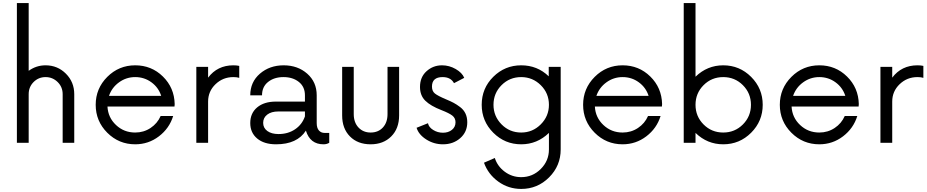

<svg xmlns="http://www.w3.org/2000/svg" viewBox="-20 -940 6105 1264"><path d="M280 -510Q358.8 -510 413.8 -455Q468.8 -400 468.8 -320V0H392.5V-320Q392.5 -367.5 359.4 -400Q326.2 -432.5 280 -432.5Q233.8 -432.5 201.2 -400Q168.8 -367.5 168.8 -320V0H91.2V-920H168.8V-473.8Q218.8 -510 280 -510Z M1130 -255 1128.8 -238.8H687.5Q691.2 -166.2 743.8 -116.9Q796.2 -67.5 870 -67.5Q926.2 -67.5 971.2 -97.5Q1016.2 -127.5 1037.5 -176.2H1120Q1095 -95 1026.2 -42.5Q957.5 10 870 10Q762.5 10 686.2 -66.2Q610 -142.5 610 -250Q610 -357.5 686.2 -433.8Q762.5 -510 870 -510Q977.5 -510 1052.5 -436.2Q1127.5 -362.5 1130 -255ZM870 -432.5Q811.2 -432.5 763.8 -398.1Q716.2 -363.8 697.5 -308.8H1041.2Q1023.8 -363.8 976.9 -398.1Q930 -432.5 870 -432.5Z M1516.2 -510Q1538.8 -510 1555 -506.2V-427.5Q1540 -432.5 1516.2 -432.5Q1447.5 -432.5 1398.8 -385.6Q1350 -338.8 1350 -271.2V0H1272.5V-500H1350V-428.8Q1411.2 -510 1516.2 -510Z M2116.2 -65H2147.5V0Q2131.2 10 2110 10Q2021.2 10 1993.8 -80Q1936.2 10 1797.5 10Q1718.8 10 1673.1 -28.1Q1627.5 -66.2 1627.5 -130Q1627.5 -195 1673.1 -233.1Q1718.8 -271.2 1796.2 -271.2H1987.5V-312.5Q1987.5 -368.8 1947.5 -400.6Q1907.5 -432.5 1846.2 -432.5Q1785 -432.5 1745 -400.6Q1705 -368.8 1705 -312.5H1627.5Q1627.5 -400 1691.2 -455Q1755 -510 1847.5 -510Q1940 -510 2002.5 -455Q2065 -400 2065 -312.5V-130Q2065 -97.5 2079.4 -81.2Q2093.8 -65 2116.2 -65ZM1813.8 -57.5Q1876.2 -57.5 1922.5 -88.8Q1968.8 -120 1987.5 -173.8V-206.2H1812.5Q1766.2 -206.2 1739.4 -185.6Q1712.5 -165 1712.5 -131.2Q1712.5 -97.5 1740 -77.5Q1767.5 -57.5 1813.8 -57.5Z M2420 10Q2335 10 2283.8 -41.9Q2232.5 -93.8 2232.5 -180V-500H2308.8V-188.8Q2308.8 -133.8 2340 -100.6Q2371.2 -67.5 2420 -67.5Q2470 -67.5 2500.6 -100.6Q2531.2 -133.8 2531.2 -188.8V-500H2607.5V-180Q2607.5 -93.8 2555.6 -41.9Q2503.8 10 2420 10Z M2896.2 10Q2836.2 10 2786.2 -21.9Q2736.2 -53.8 2722.5 -98.8L2797.5 -128.8Q2802.5 -102.5 2831.9 -84.4Q2861.2 -66.2 2896.2 -66.2Q2931.2 -66.2 2955 -85Q2978.8 -103.8 2978.8 -135Q2978.8 -162.5 2958.1 -178.8Q2937.5 -195 2886.2 -215Q2815 -242.5 2780 -276.9Q2745 -311.2 2745 -367.5Q2745 -432.5 2788.1 -471.2Q2831.2 -510 2890 -510Q2937.5 -510 2980 -485.6Q3022.5 -461.2 3036.2 -427.5L2968.8 -392.5Q2947.5 -432.5 2893.8 -432.5Q2823.8 -432.5 2823.8 -370Q2823.8 -340 2843.1 -324.4Q2862.5 -308.8 2916.2 -286.2Q2946.2 -273.8 2966.2 -263.1Q2986.2 -252.5 3009.4 -235Q3032.5 -217.5 3044.4 -192.5Q3056.2 -167.5 3056.2 -135Q3056.2 -71.2 3010 -30.6Q2963.8 10 2896.2 10Z M3592.5 -500H3671.2V43.8Q3671.2 151.2 3595 227.5Q3518.8 303.8 3411.2 303.8Q3327.5 303.8 3260.6 255.6Q3193.8 207.5 3166.2 131.2L3237.5 100Q3255 155 3303.1 190.6Q3351.2 226.2 3411.2 226.2Q3486.2 226.2 3540 172.5Q3593.8 118.8 3593.8 43.8V-65Q3516.2 10 3411.2 10Q3303.8 10 3227.5 -66.2Q3151.2 -142.5 3151.2 -250Q3151.2 -358.8 3227.5 -434.4Q3303.8 -510 3411.2 -510Q3517.5 -510 3592.5 -437.5ZM3411.2 -67.5Q3486.2 -67.5 3540 -121.2Q3593.8 -175 3593.8 -250Q3593.8 -326.2 3540 -379.4Q3486.2 -432.5 3411.2 -432.5Q3335 -432.5 3281.9 -379.4Q3228.8 -326.2 3228.8 -250Q3228.8 -175 3281.9 -121.2Q3335 -67.5 3411.2 -67.5Z M4338.8 -255 4337.5 -238.8H3896.2Q3900 -166.2 3952.5 -116.9Q4005 -67.5 4078.8 -67.5Q4135 -67.5 4180 -97.5Q4225 -127.5 4246.2 -176.2H4328.8Q4303.8 -95 4235 -42.5Q4166.2 10 4078.8 10Q3971.2 10 3895 -66.2Q3818.8 -142.5 3818.8 -250Q3818.8 -357.5 3895 -433.8Q3971.2 -510 4078.8 -510Q4186.2 -510 4261.2 -436.2Q4336.2 -362.5 4338.8 -255ZM4078.8 -432.5Q4020 -432.5 3972.5 -398.1Q3925 -363.8 3906.2 -308.8H4250Q4232.5 -363.8 4185.6 -398.1Q4138.8 -432.5 4078.8 -432.5Z M4741.2 -510Q4848.8 -510 4925 -433.8Q5001.2 -357.5 5001.2 -250Q5001.2 -142.5 4925 -66.2Q4848.8 10 4741.2 10Q4636.2 10 4558.8 -65V0H4481.2V-920H4558.8V-435Q4636.2 -510 4741.2 -510ZM4611.9 -120.6Q4665 -67.5 4741.2 -67.5Q4817.5 -67.5 4870.6 -120.6Q4923.8 -173.8 4923.8 -250Q4923.8 -326.2 4870.6 -379.4Q4817.5 -432.5 4741.2 -432.5Q4665 -432.5 4611.9 -379.4Q4558.8 -326.2 4558.8 -250Q4558.8 -173.8 4611.9 -120.6Z M5633.8 -255 5632.5 -238.8H5191.2Q5195 -166.2 5247.5 -116.9Q5300 -67.5 5373.8 -67.5Q5430 -67.5 5475 -97.5Q5520 -127.5 5541.2 -176.2H5623.8Q5598.8 -95 5530 -42.5Q5461.2 10 5373.8 10Q5266.2 10 5190 -66.2Q5113.8 -142.5 5113.8 -250Q5113.8 -357.5 5190 -433.8Q5266.2 -510 5373.8 -510Q5481.2 -510 5556.2 -436.2Q5631.2 -362.5 5633.8 -255ZM5373.8 -432.5Q5315 -432.5 5267.5 -398.1Q5220 -363.8 5201.2 -308.8H5545Q5527.5 -363.8 5480.6 -398.1Q5433.8 -432.5 5373.8 -432.5Z M6020 -510Q6042.5 -510 6058.8 -506.2V-427.5Q6043.8 -432.5 6020 -432.5Q5951.2 -432.5 5902.5 -385.6Q5853.8 -338.8 5853.8 -271.2V0H5776.2V-500H5853.8V-428.8Q5915 -510 6020 -510Z"/></svg>

Font: Now Alt
Style: Regular
Weight: 400
Designer: Alfredo Marco Pradil
Foundry: Alfredo Marco Pradil
Version: Version 1.002;PS 001.002;hotconv 1.0.88;makeotf.lib2.5.64775